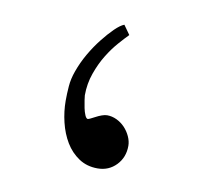

<svg xmlns="http://www.w3.org/2000/svg" viewBox="-52 -372 530 481"><g transform="rotate(10 213.5 -132.0)"><path d="M290.5 -18.1Q290.5 11.2 271.5 31Q252.4 50.8 224.1 50.8Q196.8 50.8 176.3 37.1Q155.8 23.4 142.6 1.5Q129.4 -20.5 122.8 -47.9Q116.2 -75.2 116.2 -102.5Q116.2 -120.1 117.7 -139.2Q119.1 -158.2 126.5 -178.7Q134.8 -202.1 147.9 -224.9Q161.1 -247.6 175.8 -266.1Q190.4 -284.7 204.1 -298.1Q217.8 -311.5 228 -315.4L244.6 -292Q234.9 -282.2 220.7 -266.1Q206.5 -250 193.4 -228.8Q180.2 -207.5 170.7 -180.7Q161.1 -153.8 161.1 -124Q161.1 -121.1 162.6 -111.8Q164.1 -102.5 166 -92.5Q168 -82.5 171.4 -74.7Q174.8 -66.9 178.7 -66.9Q180.2 -66.9 185.3 -69.3Q190.4 -71.8 197.3 -75.4Q204.1 -79.1 211.7 -81.8Q219.2 -84.5 225.1 -84.5Q237.3 -84.5 249.3 -78.9Q261.2 -73.2 270.3 -63.7Q279.3 -54.2 284.9 -42Q290.5 -29.8 290.5 -18.1Z"/></g></svg>

Font: Simplified Naskh
Style: Regular
Weight: 400
Designer: SIL International
Foundry: Arabeyes
Version: 1.02_alpha